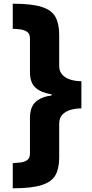

<svg xmlns="http://www.w3.org/2000/svg" viewBox="-20 -852 499 1038"><path d="M420 -266Q389 -266 361.5 -258Q334 -250 317 -232Q300 -214 300 -183V0Q300 57 280.5 93.5Q261 130 207 148Q153 166 49 166V30Q69 29 90.5 26.5Q112 24 127 13.5Q142 3 142 -22V-213Q142 -274 173 -301.5Q204 -329 259 -336V-342Q202 -351 172 -378Q142 -405 142 -462V-644Q142 -669 127 -679.5Q112 -690 90.5 -693Q69 -696 49 -696V-832Q152 -832 206 -814.5Q260 -797 280 -760Q300 -723 300 -664V-496Q300 -466 317.5 -447.5Q335 -429 362.5 -421Q390 -413 420 -413Z"/></svg>

Font: Noto Sans Gurmukhi UI Black
Style: Regular
Weight: 900
Designer: Jelle Bosma - Monotype Design Team
Foundry: Monotype Imaging Inc.
Version: Version 2.004; ttfautohint (v1.8.4.7-5d5b)